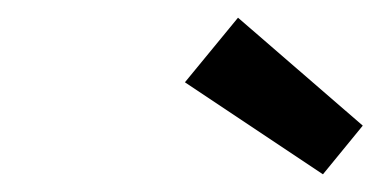

<svg xmlns="http://www.w3.org/2000/svg" viewBox="-20 -774 430 217"><path d="M345 -577 189 -681 249 -754 390 -632Z"/></svg>

Font: Rambla
Style: Italic
Weight: 400
Italic angle: -12°
Designer: Martin Sommaruga
Foundry: Martin Sommaruga
Version: Version 1.001